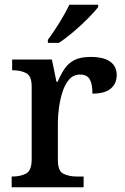

<svg xmlns="http://www.w3.org/2000/svg" viewBox="-20 -786 525 806"><path d="M29 0V-45H32Q66 -45 89.5 -57.5Q113 -70 113 -117V-423Q113 -467 90 -479Q67 -491 34 -491H31V-536H198L217 -443H222Q235 -473 250.5 -496.5Q266 -520 291.5 -533.5Q317 -547 360 -547Q416 -547 443 -527Q470 -507 470 -471Q470 -436 445.5 -414.5Q421 -393 368 -393Q368 -434 356.5 -453.5Q345 -473 316 -473Q288 -473 270 -452Q252 -431 242 -399Q232 -367 227.5 -333Q223 -299 223 -273V-112Q223 -68 246.5 -56.5Q270 -45 302 -45H331V0ZM181 -619Q203 -648 229 -690Q255 -732 271 -766H392V-756Q379 -739 350.5 -710Q322 -681 288.5 -652.5Q255 -624 227 -606H181Z"/></svg>

Font: Noto Serif Toto Medium
Style: Regular
Weight: 500
Designer: Monotype Design Team
Foundry: Monotype Imaging Inc.
Version: Version 2.001; ttfautohint (v1.8.4.7-5d5b)